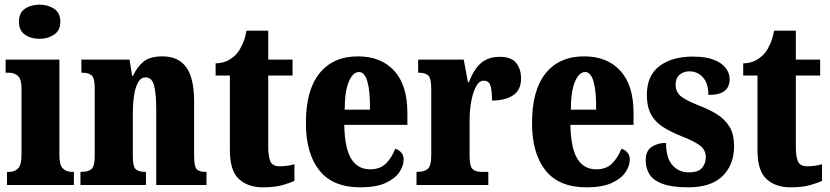

<svg xmlns="http://www.w3.org/2000/svg" viewBox="-20 -791 3550 821"><path d="M149 -625Q112 -625 86.5 -643Q61 -661 61 -698Q61 -736 86.5 -753.5Q112 -771 149 -771Q185 -771 211.5 -753.5Q238 -736 238 -698Q238 -661 211.5 -643Q185 -625 149 -625ZM10 0V-56H19Q43 -56 57.5 -71Q72 -86 72 -129V-413Q72 -452 57 -466Q42 -480 19 -480H4V-536H234V-127Q234 -85 249 -70.5Q264 -56 287 -56H296V0Z M324 0V-56H328Q357 -56 371 -68Q385 -80 385 -124V-416Q385 -457 372 -468.5Q359 -480 332 -480H328V-536H534L545 -467H549Q565 -503 592.5 -526.5Q620 -550 675 -550Q742 -550 776 -504Q810 -458 810 -357V-126Q810 -80 820.5 -68Q831 -56 859 -56H863V0H648V-325Q648 -389 639 -424.5Q630 -460 603 -460Q582 -460 570 -438Q558 -416 553 -381Q548 -346 548 -306V-121Q548 -79 560.5 -67.5Q573 -56 601 -56H604V0Z M1104 10Q1040 10 1001.5 -25.5Q963 -61 963 -149V-468H902V-520Q937 -521 960.5 -535.5Q984 -550 996 -566Q1007 -580 1017.5 -603.5Q1028 -627 1034 -660H1127V-536H1231V-468H1127V-163Q1127 -120 1136.5 -100Q1146 -80 1175 -80Q1212 -80 1239 -89V-18Q1224 -10 1190 0Q1156 10 1104 10Z M1521 10Q1403 10 1345.5 -62.5Q1288 -135 1288 -265Q1288 -406 1346.5 -478Q1405 -550 1511 -550Q1609 -550 1665.5 -488.5Q1722 -427 1722 -308V-257H1452Q1454 -158 1481.5 -112.5Q1509 -67 1563 -67Q1606 -67 1631 -92.5Q1656 -118 1670 -155Q1685 -151 1695.5 -139Q1706 -127 1706 -109Q1706 -82 1687.5 -54.5Q1669 -27 1628.5 -8.5Q1588 10 1521 10ZM1562 -322Q1563 -398 1551.5 -440.5Q1540 -483 1515 -483Q1489 -483 1471.5 -441.5Q1454 -400 1454 -322Z M1761 0V-56H1765Q1794 -56 1809 -68.5Q1824 -81 1824 -128V-412Q1824 -456 1811.5 -468Q1799 -480 1772 -480H1768V-536H1963L1981 -439H1985Q2006 -495 2037 -521.5Q2068 -548 2117 -548Q2166 -548 2187 -522Q2208 -496 2208 -455Q2208 -406 2174 -383.5Q2140 -361 2084 -361Q2084 -402 2077.5 -424Q2071 -446 2048 -446Q2029 -446 2015.5 -421Q2002 -396 1995 -357Q1988 -318 1988 -277V-123Q1988 -79 2001.5 -67.5Q2015 -56 2038 -56H2068V0Z M2488 10Q2370 10 2312.5 -62.5Q2255 -135 2255 -265Q2255 -406 2313.5 -478Q2372 -550 2478 -550Q2576 -550 2632.5 -488.5Q2689 -427 2689 -308V-257H2419Q2421 -158 2448.5 -112.5Q2476 -67 2530 -67Q2573 -67 2598 -92.5Q2623 -118 2637 -155Q2652 -151 2662.5 -139Q2673 -127 2673 -109Q2673 -82 2654.5 -54.5Q2636 -27 2595.5 -8.5Q2555 10 2488 10ZM2529 -322Q2530 -398 2518.5 -440.5Q2507 -483 2482 -483Q2456 -483 2438.5 -441.5Q2421 -400 2421 -322Z M2923 10Q2853 10 2813 -5Q2773 -20 2757 -46Q2741 -72 2741 -105Q2741 -146 2766.5 -163Q2792 -180 2828 -180Q2828 -115 2855.5 -84.5Q2883 -54 2925 -54Q2966 -54 2982 -73Q2998 -92 2998 -119Q2998 -150 2973.5 -168.5Q2949 -187 2898 -207Q2847 -227 2813.5 -249Q2780 -271 2763 -303.5Q2746 -336 2746 -385Q2746 -468 2800 -508.5Q2854 -549 2942 -549Q2999 -549 3033.5 -535Q3068 -521 3084 -499Q3100 -477 3100 -453Q3100 -419 3078 -402Q3056 -385 3009 -385Q3009 -435 2985.5 -460.5Q2962 -486 2928 -486Q2903 -486 2886 -471.5Q2869 -457 2869 -430Q2869 -399 2889.5 -381Q2910 -363 2968 -340Q3013 -323 3047 -301.5Q3081 -280 3100 -248Q3119 -216 3119 -166Q3119 -87 3070 -38.5Q3021 10 2923 10Z M3360 10Q3296 10 3257.5 -25.5Q3219 -61 3219 -149V-468H3158V-520Q3193 -521 3216.5 -535.5Q3240 -550 3252 -566Q3263 -580 3273.5 -603.5Q3284 -627 3290 -660H3383V-536H3487V-468H3383V-163Q3383 -120 3392.5 -100Q3402 -80 3431 -80Q3468 -80 3495 -89V-18Q3480 -10 3446 0Q3412 10 3360 10Z"/></svg>

Font: Noto Serif Tamil ExtraCondensed Black
Style: Italic
Weight: 900
Width: 2
Italic angle: -12°
Designer: Indian Type Foundry, Tom Grace, and the Monotype Design Team
Foundry: Monotype Imaging Inc.
Version: Version 2.003; ttfautohint (v1.8.4.7-5d5b)